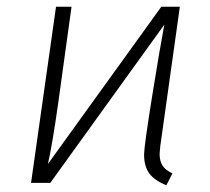

<svg xmlns="http://www.w3.org/2000/svg" viewBox="-20 -542 623 569"><path d="M453 -86Q453 -65 461.5 -51.5Q470 -38 491 -28L473 7Q438 -7 422.5 -28Q407 -49 407 -84Q407 -108 430.5 -254.5Q454 -401 467 -469L129 0H72L146 -522H192L152 -233Q135 -113 122 -56L458 -522H513L455 -109Q453 -91 453 -86Z"/></svg>

Font: Fira Sans ExtraLight
Style: Italic
Weight: 275
Italic angle: -8°
Designer: Carrois Corporate & Edenspiekermann AG
Foundry: Carrois Corporate GbR & Edenspiekermann AG
Version: Version 4.203